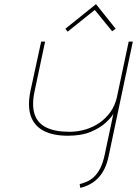

<svg xmlns="http://www.w3.org/2000/svg" viewBox="-20 -901 662 928"><path d="M539 -762 444 -881 296 -762 307 -748 438 -853 522 -750ZM505 -146 622 -700H602L545 -431Q536 -391 514 -360Q492 -329 461 -307.5Q430 -286 392.5 -275Q355 -264 316 -264Q246 -264 203.5 -285Q161 -306 147 -349.5Q133 -393 147 -459L198 -700H179L128 -465Q112 -390 128.5 -341.5Q145 -293 190.5 -269Q236 -245 308 -245Q374 -245 419 -264Q464 -283 491 -308Q518 -333 528 -351L486 -153Q477 -111 463 -85Q449 -59 432 -44Q415 -29 397.5 -22Q380 -15 365 -11L368 7Q423 -6 457.5 -44Q492 -82 505 -146Z"/></svg>

Font: Advent Pro Thin
Style: Italic
Weight: 250
Italic angle: -12°
Version: Version 3.000